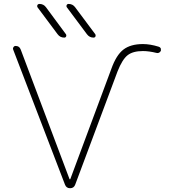

<svg xmlns="http://www.w3.org/2000/svg" viewBox="-20 -992 884 991"><path d="M586.9 -624 368.2 -39.1Q361.3 -20.5 341.8 -20.5Q322.3 -20.5 315.4 -39.1L47.9 -736.3Q46.9 -739.3 46.9 -741.2Q46.9 -745.1 49.8 -749Q53.7 -754.9 60.5 -754.9Q80.1 -754.9 86.9 -736.3L338.9 -67.4Q339.8 -66.4 340.8 -66.4Q341.8 -66.4 342.8 -67.4L554.7 -636.7Q580.1 -708 617.2 -736.3Q654.3 -764.6 717.8 -764.6Q754.9 -764.6 798.8 -751Q805.7 -749 809.6 -743.2Q810.5 -739.3 810.5 -735.4Q810.5 -732.4 810.5 -730.5Q807.6 -723.6 801.3 -720.2Q794.9 -716.8 788.1 -718.8Q749 -728.5 717.8 -728.5Q666 -728.5 638.7 -707Q611.3 -685.5 586.9 -624ZM462.9 -797.9Q441.4 -797.9 428.7 -815.4L325.2 -954.1Q321.3 -960 324.2 -965.8Q327.1 -971.7 334 -971.7Q355.5 -971.7 368.2 -954.1L471.7 -815.4Q473.6 -812.5 473.6 -808.6Q473.6 -806.6 472.7 -803.7Q469.7 -797.9 462.9 -797.9ZM311.5 -797.9Q290 -797.9 277.3 -815.4L173.8 -954.1Q171.9 -957 171.9 -960.9Q171.9 -962.9 172.9 -965.8Q176.8 -971.7 183.6 -971.7Q205.1 -971.7 217.8 -954.1L320.3 -815.4Q322.3 -812.5 322.3 -808.6Q322.3 -806.6 321.3 -803.7Q318.4 -797.9 311.5 -797.9Z"/></svg>

Font: Gen Jyuu Gothic ExtraLight
Style: Regular
Weight: 100
Designer: [Source Han Sans]
Ryoko NISHIZUKA  (kana & ideographs); Paul D. Hunt (Latin, Greek & Cyrillic); Wenlong ZHANG  (bopomofo
Version: Version 1.002.20150607